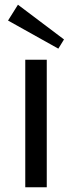

<svg xmlns="http://www.w3.org/2000/svg" viewBox="-20 -793 305 813"><path d="M178 -540V0H87V-540ZM251 -626 227 -587 14 -706 56 -773Z"/></svg>

Font: Pathway Extreme 72pt Medium
Style: Regular
Weight: 500
Designer: Eduardo Rodriguez Tunni
Foundry: Eduardo Rodriguez Tunni
Version: Version 1.001;gftools[0.9.26]